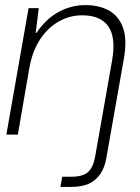

<svg xmlns="http://www.w3.org/2000/svg" viewBox="-20 -528 548 753"><path d="M5 0 92 -496H132L120 -399H123Q160 -454 209.5 -481Q259 -508 315 -508Q369 -508 407.5 -486.5Q446 -465 462.5 -419Q479 -373 466 -299L397 92Q391 128 374 153.5Q357 179 329.5 192Q302 205 261 205H217L224 165H261Q305 165 325.5 146.5Q346 128 353 87L420 -293Q435 -382 404.5 -425Q374 -468 302 -468Q254 -468 211 -444Q168 -420 137.5 -374Q107 -328 95 -261L50 0Z"/></svg>

Font: DM Sans 36pt ExtraLight
Style: Italic
Weight: 250
Italic angle: -10°
Designer: Colophon Foundry, Jonny Pinhorn
Foundry: Colophon Foundry
Version: Version 4.004;gftools[0.9.30]